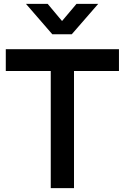

<svg xmlns="http://www.w3.org/2000/svg" viewBox="-20 -975 646 995"><path d="M114.5 -955H227L301.5 -866L376.5 -955H489L352 -797.5H251ZM243 0V-607H10V-720H596.5V-607H363.5V0Z"/></svg>

Font: Manrope ExtraLight
Style: Bold
Weight: 700
Version: Version 4.504